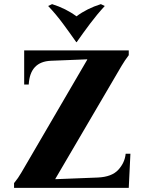

<svg xmlns="http://www.w3.org/2000/svg" viewBox="-20 -909 709 929"><path d="M48 0V-23Q68 -47 84 -75L402 -620V-622L227 -615Q125 -611 119 -500H97V-665H603V-642Q584 -617 568 -590L248 -44V-42L453 -50Q521 -53 552.5 -87.5Q584 -122 588 -165H611L603 0ZM468 -889 487 -880Q450 -840 415.5 -794Q381 -748 351 -705H349Q319 -748 285 -794Q251 -840 213 -880L232 -889Q299 -868 350 -830Q401 -868 468 -889Z"/></svg>

Font: Bona Nova SC
Style: Bold
Weight: 700
Designer: Mateusz Machalski
Foundry: Capitalics
Version: Version 4.001; ttfautohint (v1.8.4.7-5d5b)